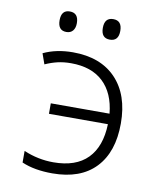

<svg xmlns="http://www.w3.org/2000/svg" viewBox="-83 -788 728 866"><g transform="rotate(10 281.5 -355.5)"><path d="M215 11Q175 11 140 5Q105 -1 75 -14V-67Q141 -39 211 -39Q314 -39 367.5 -93.5Q421 -148 424 -251H154V-299H423Q414 -392 360.5 -442.5Q307 -493 213 -493Q180 -493 152 -486.5Q124 -480 95 -467L78 -515Q137 -543 213 -543Q340 -543 410.5 -469Q481 -395 481 -264Q481 -133 412.5 -61Q344 11 215 11ZM366 -628Q326 -628 326 -675Q326 -722 366 -722Q406 -722 406 -675Q406 -628 366 -628ZM167 -628Q128 -628 128 -675Q128 -722 167 -722Q207 -722 207 -675Q207 -653 196.5 -640.5Q186 -628 167 -628Z"/></g></svg>

Font: Noto Sans Mono SemiCondensed Light
Style: Regular
Weight: 300
Width: 4
Designer: Monotype Design Team
Foundry: Monotype Imaging Inc.
Version: Version 2.014; ttfautohint (v1.8.4.7-5d5b)